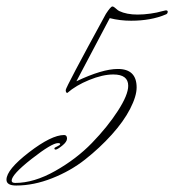

<svg xmlns="http://www.w3.org/2000/svg" viewBox="-99 -547 538 593"><path d="M240 -491 137 -296Q217 -334 265 -334Q323 -334 323 -277Q323 -250 303 -211Q283 -172 246 -131Q209 -90 164 -54.5Q119 -19 62 3.5Q5 26 -49 26Q-79 26 -79 8Q-79 -23 -9.5 -76.5Q60 -130 99 -130Q108 -130 108 -119Q108 -109 93 -97Q78 -85 73 -85Q69 -85 69 -89Q69 -91 78 -95Q87 -99 87 -102Q87 -105 80 -105Q61 -105 -1 -56.5Q-63 -8 -63 11Q-63 18 -52 18Q6 18 71.5 -19Q137 -56 185 -105.5Q233 -155 265 -204.5Q297 -254 297 -282Q297 -317 251 -317Q218 -317 176.5 -300Q135 -283 109 -260Q104 -260 104 -269Q104 -277 228 -504Q243 -527 248 -527Q252 -527 258.5 -521Q265 -515 269 -513Q292 -502 326 -502Q345 -502 366 -505Q387 -508 400 -512L413 -515Q419 -515 419 -511Q419 -504 412 -502Q367 -483 306 -483Q271 -483 240 -491Z"/></svg>

Font: Herr Von Muellerhoff
Style: Regular
Weight: 400
Designer: Alejandro Paul
Foundry: Alejandro Paul
Version: Version 1.000